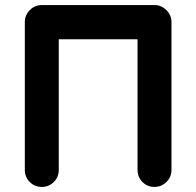

<svg xmlns="http://www.w3.org/2000/svg" viewBox="-20 -738 775 758"><path d="M590 -718Q617 -718 637 -698Q657 -678 657 -651V-67Q657 -39 637 -19.5Q617 0 589.5 0Q562 0 542.5 -19.5Q523 -39 523 -67V-583H212V-67Q212 -39 192.5 -19.5Q173 0 145 0Q117 0 97.5 -19.5Q78 -39 78 -67V-651Q78 -678 97.5 -698Q117 -718 145 -718Z"/></svg>

Font: Multiround Pro
Style: Regular
Weight: 400
Designer: Ivan Filipov, Sasha Pavljenko
Version: Version 1.005;Fontself Maker 3.5.4